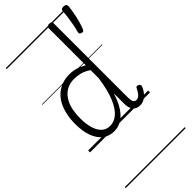

<svg xmlns="http://www.w3.org/2000/svg" viewBox="-385 -978 1426 1426"><g transform="rotate(-45 327.5 -265.5)"><path d="M238 17Q187 17 149.5 -11.5Q112 -40 91.5 -94.5Q71 -149 71 -227Q71 -278 80.5 -323Q90 -368 108.5 -404Q127 -440 155 -465.5Q183 -491 219.5 -505Q256 -519 302 -519Q337 -519 369 -509.5Q401 -500 435 -480V-871Q435 -881 441.5 -885.5Q448 -890 461 -890Q475 -890 481 -885.5Q487 -881 487 -871V-94Q487 -63 494 -47Q501 -31 520 -31Q532 -31 542 -37.5Q552 -44 562 -58Q572 -72 583 -94Q587 -102 593.5 -102.5Q600 -103 609 -98Q617 -94 620 -87.5Q623 -81 620 -75Q609 -46 591.5 -25.5Q574 -5 554 6Q534 17 512 17Q486 17 469 6Q452 -5 443.5 -26Q435 -47 435 -77Q435 -105 435 -132Q435 -159 435 -185Q412 -112 381.5 -67.5Q351 -23 315 -3Q279 17 238 17ZM127 -228Q127 -175 139 -130.5Q151 -86 177.5 -59.5Q204 -33 246 -33Q287 -33 324 -63.5Q361 -94 390 -162.5Q419 -231 435 -343V-429Q398 -454 365 -462Q332 -470 304 -470Q270 -470 242.5 -460Q215 -450 193.5 -430Q172 -410 157 -381Q142 -352 134.5 -314Q127 -276 127 -228ZM581 -672Q570 -676 567.5 -682Q565 -688 568 -699Q575 -722 581.5 -755Q588 -788 592.5 -822.5Q597 -857 598 -883Q598 -892 604 -899Q610 -906 625 -906Q641 -906 648.5 -899Q656 -892 655 -883Q653 -855 646 -818Q639 -781 629.5 -745Q620 -709 609 -684Q606 -676 600.5 -672Q595 -668 581 -672ZM0 365H630V375H0ZM0 -20H630V0H0ZM0 -505H630V-500H0ZM0 -885H630V-875H0Z"/></g></svg>

Font: Playwrite AT Guides
Style: Regular
Weight: 400
Designer: Veronika Burian, José Scaglione
Foundry: TypeTogether
Version: Version 1.003